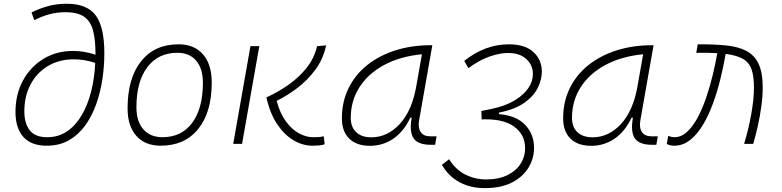

<svg xmlns="http://www.w3.org/2000/svg" viewBox="-20 -762 4142 1017"><path d="M227.5 9.8Q145.5 9.8 103.8 -36.6Q62 -83 62 -168.9Q62 -261.7 101.3 -334.7Q140.6 -407.7 209.7 -450Q278.8 -492.2 368.2 -492.2Q426.3 -492.2 485.8 -472.2Q485.8 -475.1 485.8 -478Q485.8 -550.8 473.1 -599.6Q460.4 -648.4 426.3 -672.9Q392.1 -697.3 327.1 -697.3Q278.8 -697.3 237.3 -685.3Q195.8 -673.3 161.6 -654.8L147 -695.8Q184.6 -715.3 231.7 -728.8Q278.8 -742.2 334.5 -742.2Q439 -742.2 485.8 -681.9Q532.7 -621.6 532.7 -478.5Q532.7 -410.6 522.2 -341.6Q511.7 -272.5 489.3 -209.5Q466.8 -146.5 430.9 -96.9Q395 -47.4 344.7 -18.8Q294.4 9.8 227.5 9.8ZM484.4 -428.7Q427.7 -447.8 371.6 -447.8Q293 -447.8 233.6 -412.1Q174.3 -376.5 141.6 -314.2Q108.9 -252 108.9 -171.9Q108.9 -109.4 137.2 -72.3Q165.5 -35.2 230 -35.2Q288.6 -35.2 334 -65.4Q379.4 -95.7 411.6 -149.7Q443.8 -203.6 462.2 -275.1Q480.5 -346.7 484.4 -428.7Z M831.1 9.8Q748.5 9.8 702.1 -42.5Q655.8 -94.7 655.8 -187.5Q655.8 -347.7 727.3 -437.5Q798.8 -527.3 925.8 -527.3Q1008.8 -527.3 1055.2 -474.1Q1101.6 -420.9 1101.6 -325.2Q1101.6 -167.5 1030 -78.9Q958.5 9.8 831.1 9.8ZM840.8 -35.2Q941.4 -35.2 998 -111.3Q1054.7 -187.5 1054.7 -323.7Q1054.7 -398.4 1019.3 -440.4Q983.9 -482.4 919.9 -482.4Q817.9 -482.4 760.3 -406Q702.6 -329.6 702.6 -193.8Q702.6 -119.1 739.3 -77.1Q775.9 -35.2 840.8 -35.2Z M1634.8 9.8Q1583 9.8 1534.2 -19.3Q1485.4 -48.3 1447.5 -105.2Q1409.7 -162.1 1391.1 -246.1Q1451.7 -273.4 1507.6 -312.5Q1563.5 -351.6 1604.2 -402.8Q1645 -454.1 1659.2 -517.1L1707.5 -522Q1692.4 -449.2 1650.1 -392.3Q1607.9 -335.4 1553 -294.4Q1498 -253.4 1445.3 -228Q1463.4 -160.6 1494.9 -118.2Q1526.4 -75.7 1564.2 -55.4Q1602.1 -35.2 1638.7 -35.2Q1656.2 -35.2 1670.2 -36.1Q1684.1 -37.1 1694.8 -40.5L1699.7 2.4Q1686.5 6.8 1669.9 8.3Q1653.3 9.8 1634.8 9.8ZM1215.3 0 1306.6 -517.6H1353.5L1262.2 0Z M1939.5 10.3Q1868.7 10.3 1829.8 -27.8Q1791 -65.9 1791 -135.3Q1791 -223.1 1826.2 -294.7Q1861.3 -366.2 1924.8 -417Q1988.3 -467.8 2074.2 -495.1Q2160.2 -522.5 2261.2 -522.5H2270L2200.2 -126Q2192.9 -85.4 2208.3 -62.7Q2223.6 -40 2258.3 -40H2292.5L2284.7 4.9H2261.7Q2193.8 4.9 2170.7 -29.5Q2147.5 -64 2160.6 -138.7H2153.3Q2120.1 -66.9 2064.7 -28.3Q2009.3 10.3 1939.5 10.3ZM1946.8 -34.7Q2032.7 -34.7 2097.7 -105.5Q2162.6 -176.3 2185.1 -306.2L2214.8 -474.6Q2099.6 -463.4 2015.1 -418Q1930.7 -372.6 1884.3 -300.5Q1837.9 -228.5 1837.9 -137.7Q1837.9 -88.9 1866.7 -61.8Q1895.5 -34.7 1946.8 -34.7Z M2548.3 234.4Q2470.2 234.4 2412.1 202.1Q2354 169.9 2320.8 110.8L2358.9 81.5Q2394 137.7 2445.8 163.1Q2497.6 188.5 2554.2 188.5Q2622.1 188.5 2668.9 165Q2715.8 141.6 2739.5 102.3Q2763.2 63 2761.2 16.1Q2758.8 -49.3 2705.6 -89.6Q2652.3 -129.9 2554.7 -129.9Q2552.7 -129.9 2547.6 -129.9Q2542.5 -129.9 2531.2 -129.4L2529.8 -174.3Q2557.1 -179.2 2579.6 -184.1Q2602.1 -189 2618.2 -193.4Q2670.4 -208 2712.2 -234.1Q2753.9 -260.3 2778.3 -295.2Q2802.7 -330.1 2802.7 -370.1Q2802.7 -416.5 2768.1 -449Q2733.4 -481.4 2670.9 -481.4Q2627.4 -481.4 2573.2 -462.6Q2519 -443.8 2460.9 -400.9L2439 -439.5Q2549.3 -527.3 2675.3 -527.3Q2761.2 -527.3 2805.7 -486.1Q2850.1 -444.8 2850.1 -381.8Q2850.1 -341.3 2828.9 -297.4Q2807.6 -253.4 2757.8 -217.8Q2708 -182.1 2622.6 -165.5V-157.7L2630.9 -156.7Q2716.8 -147.9 2761.5 -100.8Q2806.2 -53.7 2808.6 12.2Q2811 69.8 2782.5 120.6Q2753.9 171.4 2695.3 202.9Q2636.7 234.4 2548.3 234.4Z M3111.3 10.3Q3040.5 10.3 3001.7 -27.8Q2962.9 -65.9 2962.9 -135.3Q2962.9 -223.1 2998 -294.7Q3033.2 -366.2 3096.7 -417Q3160.2 -467.8 3246.1 -495.1Q3332 -522.5 3433.1 -522.5H3441.9L3372.1 -126Q3364.7 -85.4 3380.1 -62.7Q3395.5 -40 3430.2 -40H3464.4L3456.5 4.9H3433.6Q3365.7 4.9 3342.5 -29.5Q3319.3 -64 3332.5 -138.7H3325.2Q3292 -66.9 3236.6 -28.3Q3181.2 10.3 3111.3 10.3ZM3118.7 -34.7Q3204.6 -34.7 3269.5 -105.5Q3334.5 -176.3 3356.9 -306.2L3386.7 -474.6Q3271.5 -463.4 3187 -418Q3102.5 -372.6 3056.2 -300.5Q3009.8 -228.5 3009.8 -137.7Q3009.8 -88.9 3038.6 -61.8Q3067.4 -34.7 3118.7 -34.7Z M3921.4 0Q3945.8 -80.1 3959.7 -159.7Q3973.6 -239.3 3973.6 -298.8Q3973.6 -357.4 3961.2 -393.8Q3948.7 -430.2 3916.3 -449.5Q3883.8 -468.8 3823.7 -476.6Q3812.5 -411.1 3795.7 -342.8Q3778.8 -274.4 3755.6 -211.4Q3732.4 -148.4 3702.1 -98.6Q3671.9 -48.8 3634.3 -19.5Q3596.7 9.8 3550.8 9.8Q3543 9.8 3531.5 7.6Q3520 5.4 3511.7 0.5L3519.5 -42.5Q3532.2 -37.6 3539.6 -36.4Q3546.9 -35.2 3551.8 -35.2Q3588.4 -35.2 3619.4 -63.7Q3650.4 -92.3 3675.8 -139.9Q3701.2 -187.5 3720.9 -246.1Q3740.7 -304.7 3755.4 -365.5Q3770 -426.3 3779.3 -480.5Q3755.4 -481.9 3727.5 -482.4Q3699.7 -482.9 3668 -482.4L3675.8 -527.3Q3760.7 -527.8 3825 -521.5Q3889.2 -515.1 3932.6 -492.7Q3976.1 -470.2 3998 -424.1Q4020 -377.9 4020 -298.8Q4020 -251.5 4012.7 -198.5Q4005.4 -145.5 3993.9 -94.2Q3982.4 -43 3969.7 0Z"/></svg>

Font: Cascadia Mono ExtraLight
Style: Italic
Weight: 200
Italic angle: -10°
Monospace: yes
Designer: Aaron Bell
Foundry: Saja Typeworks
Version: Version 2404.023; ttfautohint (v1.8.4)